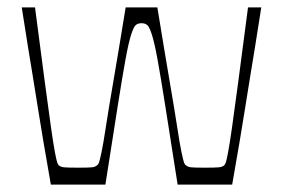

<svg xmlns="http://www.w3.org/2000/svg" viewBox="-20 -501 768 521"><path d="M118 0Q106 -68 97.5 -118.5Q89 -169 82.5 -210Q76 -251 69.5 -291Q63 -331 55.5 -376.5Q48 -422 39 -481H75Q91 -358 101.5 -279Q112 -200 118.5 -154.5Q125 -109 129 -88Q133 -67 135 -61Q137 -55 139 -53Q144 -48 154 -47Q164 -46 193 -46Q220 -46 229.5 -47Q239 -48 244 -53Q247 -55 249 -61Q251 -67 255.5 -88Q260 -109 267 -155Q274 -201 287.5 -279.5Q301 -358 321 -481H407Q427 -358 440.5 -279.5Q454 -201 461 -155Q468 -109 472.5 -88Q477 -67 479 -61Q481 -55 484 -53Q489 -48 498.5 -47Q508 -46 535 -46Q564 -46 574 -47Q584 -48 589 -53Q591 -55 593 -61Q595 -67 599 -88Q603 -109 609.5 -154.5Q616 -200 626.5 -279Q637 -358 653 -481H689Q680 -422 672.5 -376.5Q665 -331 658.5 -291Q652 -251 645.5 -210Q639 -169 630.5 -118.5Q622 -68 610 0H462Q442 -128 429 -210.5Q416 -293 407.5 -339.5Q399 -386 392 -407.5Q385 -429 379 -433.5Q373 -438 364 -438Q355 -438 349 -433.5Q343 -429 336 -407.5Q329 -386 320.5 -339.5Q312 -293 299 -210.5Q286 -128 266 0Z"/></svg>

Font: Ojuju Light
Style: Regular
Weight: 300
Designer: Chisaokwu Joboson, Mirko Velimirovic
Foundry: Udi Foundry
Version: Version 1.000